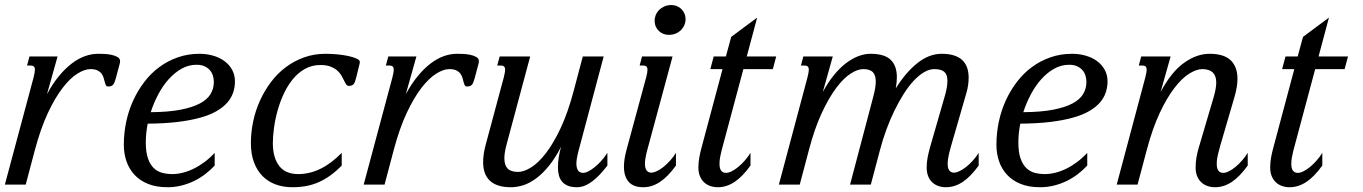

<svg xmlns="http://www.w3.org/2000/svg" viewBox="-47 -747 5514 777"><path d="M318.8 -467.3Q295.9 -467.3 266.6 -449.2Q237.3 -431.2 206.8 -391.8Q176.3 -352.5 147 -290.3Q117.7 -228 94.2 -140.1L57.1 0H-27.3L88.9 -433.6Q91.3 -443.8 92.8 -451.4Q94.2 -459 94.2 -464.4Q94.2 -474.6 89.6 -478.3Q85 -481.9 76.2 -481.9H62.5L72.3 -518.6H186L143.1 -365.7Q166 -408.2 191.4 -439Q216.8 -469.7 243.4 -490Q270 -510.3 296.9 -519.8Q323.7 -529.3 350.1 -529.3Q358.4 -529.3 373.3 -528.8Q388.2 -528.3 402.8 -525.4Q417.5 -522.5 428.2 -516.4Q439 -510.3 439 -499Q439 -494.1 437.5 -489.3L421.9 -430.7Q417.5 -413.6 411.6 -405.3Q405.8 -397 390.6 -397Q384.3 -397 381.6 -402.1Q378.9 -407.2 377 -415Q375 -422.9 372.3 -432.1Q369.6 -441.4 363.8 -449.2Q357.9 -457 347.4 -462.2Q336.9 -467.3 318.8 -467.3Z M454.1 -161.1Q454.1 -208 463.6 -253.4Q473.1 -298.8 491.7 -339.6Q510.3 -380.4 536.9 -415.3Q563.5 -450.2 597.4 -475.3Q631.3 -500.5 672.4 -514.9Q713.4 -529.3 760.3 -529.3Q789.6 -529.3 815.7 -521.7Q841.8 -514.2 861.3 -499.8Q880.9 -485.4 892.3 -464.6Q903.8 -443.8 903.8 -417.5Q903.8 -394 896.5 -372.3Q889.2 -350.6 872.8 -331.8Q856.4 -313 829.6 -297.4Q802.7 -281.7 763.4 -270.8Q724.1 -259.8 671.4 -253.4Q618.7 -247.1 550.8 -246.6Q543 -208 543 -170.4Q543 -130.9 551.8 -106Q560.5 -81.1 575.2 -66.9Q589.8 -52.7 609.4 -47.6Q628.9 -42.5 650.9 -42.5Q670.4 -42.5 692.1 -47.9Q713.9 -53.2 736.1 -64Q758.3 -74.7 780 -90.8Q801.8 -106.9 821.8 -128.4V-77.1Q804.7 -58.6 783.7 -42.5Q762.7 -26.4 738.5 -14.6Q714.4 -2.9 687.3 3.9Q660.2 10.7 630.9 10.7Q585.4 10.7 552.2 -2.7Q519 -16.1 497.3 -39.6Q475.6 -63 464.8 -94.2Q454.1 -125.5 454.1 -161.1ZM818.4 -415.5Q818.4 -428.7 814.5 -441.2Q810.5 -453.6 802 -463.4Q793.5 -473.1 780.3 -479Q767.1 -484.9 748.5 -484.9Q716.3 -484.9 688 -469Q659.7 -453.1 635.7 -426.5Q611.8 -399.9 593.5 -365.2Q575.2 -330.6 563 -293Q634.8 -293.5 683.6 -303Q732.4 -312.5 762.5 -328.6Q792.5 -344.7 805.4 -366.9Q818.4 -389.2 818.4 -415.5Z M1250 -483.9Q1215.8 -483.9 1188.2 -468.8Q1160.6 -453.6 1139.4 -428.2Q1118.2 -402.8 1102.5 -369.9Q1086.9 -336.9 1076.9 -301.5Q1066.9 -266.1 1062 -230.7Q1057.1 -195.3 1057.1 -165Q1058.1 -106.9 1083.5 -74.7Q1108.9 -42.5 1160.2 -42.5Q1252 -42.5 1335.9 -128.4V-77.1Q1313.5 -54.2 1291 -37.8Q1268.6 -21.5 1244.4 -10.5Q1220.2 0.5 1193.4 5.6Q1166.5 10.7 1135.7 10.7Q1099.6 10.7 1068.8 -0.5Q1038.1 -11.7 1015.9 -33.9Q993.7 -56.2 981 -89.6Q968.3 -123 968.3 -167.5Q968.3 -211.4 977.5 -255.4Q986.8 -299.3 1004.9 -339.4Q1022.9 -379.4 1049.1 -414.3Q1075.2 -449.2 1108.9 -474.6Q1142.6 -500 1183.1 -514.6Q1223.6 -529.3 1270.5 -529.3Q1292.5 -529.3 1316.9 -527.1Q1341.3 -524.9 1361.8 -520.5Q1382.3 -516.1 1395.8 -510Q1409.2 -503.9 1409.2 -496.6Q1409.2 -491.7 1407.7 -486.8L1394.5 -433.1Q1390.6 -416 1385 -407.7Q1379.4 -399.4 1364.3 -399.4Q1357.9 -399.4 1353.8 -405.8Q1349.6 -412.1 1345.2 -421.4Q1340.8 -430.7 1334.5 -441.7Q1328.1 -452.6 1317.4 -461.9Q1306.6 -471.2 1290.5 -477.5Q1274.4 -483.9 1250 -483.9Z M1771 -467.3Q1748 -467.3 1718.8 -449.2Q1689.5 -431.2 1658.9 -391.8Q1628.4 -352.5 1599.1 -290.3Q1569.8 -228 1546.4 -140.1L1509.3 0H1424.8L1541 -433.6Q1543.5 -443.8 1544.9 -451.4Q1546.4 -459 1546.4 -464.4Q1546.4 -474.6 1541.7 -478.3Q1537.1 -481.9 1528.3 -481.9H1514.6L1524.4 -518.6H1638.2L1595.2 -365.7Q1618.2 -408.2 1643.6 -439Q1668.9 -469.7 1695.6 -490Q1722.2 -510.3 1749 -519.8Q1775.9 -529.3 1802.2 -529.3Q1810.5 -529.3 1825.4 -528.8Q1840.3 -528.3 1855 -525.4Q1869.6 -522.5 1880.4 -516.4Q1891.1 -510.3 1891.1 -499Q1891.1 -494.1 1889.6 -489.3L1874 -430.7Q1869.6 -413.6 1863.8 -405.3Q1857.9 -397 1842.8 -397Q1836.4 -397 1833.7 -402.1Q1831.1 -407.2 1829.1 -415Q1827.1 -422.9 1824.5 -432.1Q1821.8 -441.4 1815.9 -449.2Q1810.1 -457 1799.6 -462.2Q1789.1 -467.3 1771 -467.3Z M2098.6 -518.6 2003.9 -165.5Q1994.1 -130.4 1994.1 -106.4Q1994.1 -78.6 2007.3 -64.9Q2020.5 -51.3 2049.8 -51.3Q2072.8 -51.3 2102.1 -69.3Q2131.3 -87.4 2161.9 -126.7Q2192.4 -166 2221.7 -228.3Q2251 -290.5 2274.4 -378.4L2311.5 -518.6H2396L2299.8 -157.2Q2297.9 -150.4 2295.4 -141.4Q2293 -132.3 2290.8 -122.8Q2288.6 -113.3 2287.1 -103.3Q2285.6 -93.3 2285.6 -84.5Q2285.6 -68.8 2291.7 -58.1Q2297.9 -47.4 2314.5 -47.4Q2320.8 -47.4 2331.8 -52.5Q2342.8 -57.6 2356.2 -67.9Q2369.6 -78.1 2383.8 -93.3Q2397.9 -108.4 2411.1 -128.4V-77.1Q2396.5 -58.1 2381.6 -42Q2366.7 -25.9 2351.3 -14.2Q2335.9 -2.4 2320.1 4.2Q2304.2 10.7 2287.6 10.7Q2265.6 10.7 2250.7 4.4Q2235.8 -2 2227.1 -12.7Q2218.3 -23.4 2214.6 -38.1Q2210.9 -52.7 2210.9 -68.8Q2210.9 -89.8 2214.4 -111.6Q2217.8 -133.3 2223.6 -152.8Q2200.2 -107.9 2175.3 -76.9Q2150.4 -45.9 2124.5 -26.4Q2098.6 -6.8 2072.5 2Q2046.4 10.7 2020.5 10.7Q1990.7 10.7 1969.5 3.7Q1948.2 -3.4 1934.6 -16.6Q1920.9 -29.8 1914.6 -48.6Q1908.2 -67.4 1908.2 -90.8Q1908.2 -124 1918.9 -162.6L1991.7 -433.6Q1994.1 -443.8 1995.6 -451.4Q1997.1 -459 1997.1 -464.4Q1997.1 -474.6 1992.4 -478.3Q1987.8 -481.9 1979 -481.9H1965.3L1975.1 -518.6Z M2567.9 -433.6Q2570.8 -443.8 2572 -451.4Q2573.2 -459 2573.2 -464.4Q2573.2 -474.6 2568.6 -478.3Q2564 -481.9 2555.2 -481.9H2541.5L2551.3 -518.6H2674.8L2577.1 -157.2Q2575.2 -150.4 2572.8 -141.4Q2570.3 -132.3 2568.1 -122.8Q2565.9 -113.3 2564.5 -103.3Q2563 -93.3 2563 -84.5Q2563 -65.4 2570.1 -56.9Q2577.1 -48.3 2588.4 -48.3Q2598.6 -48.3 2611.8 -54.7Q2625 -61 2638.4 -71.8Q2651.9 -82.5 2665 -97.2Q2678.2 -111.8 2688.5 -128.4V-77.1Q2655.8 -31.7 2623.5 -10.5Q2591.3 10.7 2556.2 10.7Q2516.6 10.7 2497.3 -11Q2478 -32.7 2478 -72.8Q2478 -102.1 2488.3 -140.1ZM2659.2 -606Q2647.5 -606 2637.2 -610.1Q2627 -614.3 2619.1 -621.8Q2611.3 -629.4 2606.7 -640.1Q2602.1 -650.9 2602.1 -663.6Q2602.1 -672.9 2606 -684.1Q2609.9 -695.3 2618.4 -704.6Q2627 -713.9 2639.9 -720.2Q2652.8 -726.6 2670.4 -726.6Q2682.1 -726.6 2692.6 -722.2Q2703.1 -717.8 2710.7 -710.2Q2718.3 -702.6 2722.9 -691.9Q2727.5 -681.2 2727.5 -668.5Q2727.5 -658.7 2723.6 -647.9Q2719.7 -637.2 2711.2 -627.7Q2702.6 -618.2 2689.7 -612.1Q2676.8 -606 2659.2 -606Z M2912.1 -597.7 3017.1 -675.8 2975.1 -518.6H3094.2L3080.6 -467.3H2961.4L2873 -137.2Q2869.6 -124.5 2867.2 -110.8Q2864.7 -97.2 2864.7 -84.5Q2864.7 -64.9 2871.6 -56.2Q2878.4 -47.4 2891.1 -47.4Q2901.4 -47.4 2914.3 -54Q2927.2 -60.5 2940.7 -71.5Q2954.1 -82.5 2967 -97.2Q2980 -111.8 2990.2 -128.4V-77.1Q2957.5 -31.7 2925.3 -10.5Q2893.1 10.7 2857.9 10.7Q2841.3 10.7 2826.9 5.6Q2812.5 0.5 2802 -9.5Q2791.5 -19.5 2785.4 -34.4Q2779.3 -49.3 2779.3 -68.8Q2779.3 -89.8 2783 -109.9Q2786.6 -129.9 2792 -149.4L2877 -467.3H2827.6L2841.3 -518.6H2890.6Z M3220.7 -433.6Q3223.1 -443.8 3224.6 -451.4Q3226.1 -459 3226.1 -464.4Q3226.1 -474.6 3221.4 -478.3Q3216.8 -481.9 3208 -481.9H3194.3L3204.1 -518.6H3323.2L3282.7 -374.5Q3303.2 -412.6 3326.7 -441.7Q3350.1 -470.7 3375 -490Q3399.9 -509.3 3425.5 -519.3Q3451.2 -529.3 3475.6 -529.3Q3532.2 -529.3 3557.4 -505.1Q3582.5 -481 3582.5 -434.6Q3582.5 -413.6 3578.1 -389.6Q3619.6 -455.6 3666.5 -492.4Q3713.4 -529.3 3763.7 -529.3Q3873 -529.3 3873 -432.6Q3873 -418.5 3870.8 -402.6Q3868.7 -386.7 3863.3 -368.7L3802.2 -157.2Q3800.3 -150.4 3797.9 -141.6Q3795.4 -132.8 3793.2 -123Q3791 -113.3 3789.6 -103.3Q3788.1 -93.3 3788.1 -84.5Q3788.1 -65.4 3794.9 -56.9Q3801.8 -48.3 3813 -48.3Q3823.2 -48.3 3836.4 -54.7Q3849.6 -61 3863.3 -71.8Q3877 -82.5 3890.1 -97.2Q3903.3 -111.8 3913.6 -128.4V-77.1Q3880.9 -31.7 3848.6 -10.5Q3816.4 10.7 3781.2 10.7Q3764.6 10.7 3750.2 5.6Q3735.8 0.5 3725.3 -9.5Q3714.8 -19.5 3709 -34.4Q3703.1 -49.3 3703.1 -68.8Q3703.1 -89.8 3707 -109.9Q3710.9 -129.9 3716.3 -149.4L3777.8 -362.8Q3787.1 -396.5 3787.1 -419.4Q3787.1 -445.3 3774.4 -456.3Q3761.7 -467.3 3734.4 -467.3Q3713.9 -467.3 3692.6 -454.8Q3671.4 -442.4 3650.6 -420.2Q3629.9 -397.9 3610.4 -367.2Q3590.8 -336.4 3573 -300Q3555.2 -263.7 3540.3 -223.1Q3525.4 -182.6 3514.2 -140.1L3477.1 0H3393.1L3486.3 -353Q3491.7 -372.6 3494.4 -388.7Q3497.1 -404.8 3497.1 -417.5Q3497.1 -442.4 3485.4 -454.8Q3473.6 -467.3 3446.3 -467.3Q3423.3 -467.3 3394.8 -448.7Q3366.2 -430.2 3336.7 -390.6Q3307.1 -351.1 3278.3 -289.1Q3249.5 -227.1 3226.6 -140.1L3189.5 0H3105Z M3985.4 -161.1Q3985.4 -208 3994.9 -253.4Q4004.4 -298.8 4022.9 -339.6Q4041.5 -380.4 4068.1 -415.3Q4094.7 -450.2 4128.7 -475.3Q4162.6 -500.5 4203.6 -514.9Q4244.6 -529.3 4291.5 -529.3Q4320.8 -529.3 4346.9 -521.7Q4373 -514.2 4392.6 -499.8Q4412.1 -485.4 4423.6 -464.6Q4435.1 -443.8 4435.1 -417.5Q4435.1 -394 4427.7 -372.3Q4420.4 -350.6 4404.1 -331.8Q4387.7 -313 4360.8 -297.4Q4334 -281.7 4294.7 -270.8Q4255.4 -259.8 4202.6 -253.4Q4149.9 -247.1 4082 -246.6Q4074.2 -208 4074.2 -170.4Q4074.2 -130.9 4083 -106Q4091.8 -81.1 4106.4 -66.9Q4121.1 -52.7 4140.6 -47.6Q4160.2 -42.5 4182.1 -42.5Q4201.7 -42.5 4223.4 -47.9Q4245.1 -53.2 4267.3 -64Q4289.6 -74.7 4311.3 -90.8Q4333 -106.9 4353 -128.4V-77.1Q4335.9 -58.6 4314.9 -42.5Q4293.9 -26.4 4269.8 -14.6Q4245.6 -2.9 4218.5 3.9Q4191.4 10.7 4162.1 10.7Q4116.7 10.7 4083.5 -2.7Q4050.3 -16.1 4028.6 -39.6Q4006.8 -63 3996.1 -94.2Q3985.4 -125.5 3985.4 -161.1ZM4349.6 -415.5Q4349.6 -428.7 4345.7 -441.2Q4341.8 -453.6 4333.3 -463.4Q4324.7 -473.1 4311.5 -479Q4298.3 -484.9 4279.8 -484.9Q4247.6 -484.9 4219.2 -469Q4190.9 -453.1 4167 -426.5Q4143.1 -399.9 4124.8 -365.2Q4106.4 -330.6 4094.2 -293Q4166 -293.5 4214.8 -303Q4263.7 -312.5 4293.7 -328.6Q4323.7 -344.7 4336.7 -366.9Q4349.6 -389.2 4349.6 -415.5Z M4587.9 -433.6Q4590.3 -443.8 4591.8 -451.4Q4593.3 -459 4593.3 -464.4Q4593.3 -474.6 4588.6 -478.3Q4584 -481.9 4575.2 -481.9H4561.5L4571.3 -518.6H4690.4L4649.9 -375Q4693.4 -456.1 4744.6 -492.7Q4795.9 -529.3 4847.7 -529.3Q4906.7 -529.3 4933.8 -502.7Q4960.9 -476.1 4960.9 -428.7Q4960.9 -396 4949.2 -356L4891.1 -157.2Q4887.2 -143.1 4882.1 -122.8Q4877 -102.5 4877 -84.5Q4877 -64.9 4883.8 -56.2Q4890.6 -47.4 4903.3 -47.4Q4913.6 -47.4 4926.5 -54Q4939.5 -60.5 4952.9 -71.5Q4966.3 -82.5 4979.2 -97.2Q4992.2 -111.8 5002.4 -128.4V-77.1Q4969.7 -31.7 4937.5 -10.5Q4905.3 10.7 4870.1 10.7Q4853.5 10.7 4839.1 5.6Q4824.7 0.5 4814.2 -9.5Q4803.7 -19.5 4797.6 -34.4Q4791.5 -49.3 4791.5 -68.8Q4791.5 -89.8 4794.9 -109.9Q4798.3 -129.9 4804.2 -149.4L4864.3 -353Q4869.6 -371.1 4872.3 -386Q4875 -400.9 4875 -413.1Q4875 -467.3 4818.4 -467.3Q4795.4 -467.3 4766.1 -449.2Q4736.8 -431.2 4706.3 -391.8Q4675.8 -352.5 4646.5 -290.3Q4617.2 -228 4593.8 -140.1L4556.6 0H4472.2Z M5226.1 -597.7 5331.1 -675.8 5289.1 -518.6H5408.2L5394.5 -467.3H5275.4L5187 -137.2Q5183.6 -124.5 5181.2 -110.8Q5178.7 -97.2 5178.7 -84.5Q5178.7 -64.9 5185.5 -56.2Q5192.4 -47.4 5205.1 -47.4Q5215.3 -47.4 5228.3 -54Q5241.2 -60.5 5254.6 -71.5Q5268.1 -82.5 5281 -97.2Q5293.9 -111.8 5304.2 -128.4V-77.1Q5271.5 -31.7 5239.3 -10.5Q5207 10.7 5171.9 10.7Q5155.3 10.7 5140.9 5.6Q5126.5 0.5 5116 -9.5Q5105.5 -19.5 5099.4 -34.4Q5093.3 -49.3 5093.3 -68.8Q5093.3 -89.8 5096.9 -109.9Q5100.6 -129.9 5106 -149.4L5190.9 -467.3H5141.6L5155.3 -518.6H5204.6Z"/></svg>

Font: Arian Grqi
Style: Italic
Weight: 400
Italic angle: -15°
Designer: Ruben Hakobyan (Tarumian)
Foundry: Ruben Hakobyan (Tarumian)
Version: Version 1.002